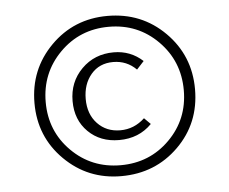

<svg xmlns="http://www.w3.org/2000/svg" viewBox="-42 -522 691 579"><g transform="rotate(-5 304.0 -232.5)"><path d="M303 10Q202 10 131.5 -60Q61 -130 61 -232Q61 -334 131 -404.5Q201 -475 303 -475Q406 -475 476.5 -404.5Q547 -334 547 -232Q547 -129 476.5 -59.5Q406 10 303 10ZM155.5 -83.5Q216 -23 304 -23Q392 -23 452.5 -83.5Q513 -144 513 -232Q513 -320 452.5 -381Q392 -442 304 -442Q216 -442 155.5 -381Q95 -320 95 -232Q95 -144 155.5 -83.5ZM306 -99Q249 -99 212.5 -135Q176 -171 176 -228Q176 -286 215 -325Q254 -364 312 -364Q363 -364 400 -330L378 -306Q349 -335 308 -335Q266 -335 241 -305.5Q216 -276 216 -231Q216 -185 243 -156.5Q270 -128 312 -128Q354 -128 386 -158L405 -139Q366 -99 306 -99Z"/></g></svg>

Font: EauTestSC Semilight
Style: Regular
Weight: 300
Designer: Christian Thalmann (Catharsis Fonts)
Version: Version 0.001;PS 000.001;hotconv 1.0.88;makeotf.lib2.5.64775